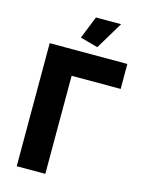

<svg xmlns="http://www.w3.org/2000/svg" viewBox="-134 -992 797 1070"><g transform="rotate(15 264.5 -457.5)"><path d="M333 -757 231 -785 283 -915H428ZM519 -566H236V0H71V-710H519Z"/></g></svg>

Font: Oxford Sans
Style: Regular
Weight: 800
Designer: Matt McInerney, Pablo Impallari, Rodrigo Fuenzalida
Foundry: Matt McInerney, Pablo Impallari, Rodrigo Fuenzalida
Version: Version 3.000g; ttfautohint (v1.5) -l 8 -r 28 -G 28 -x 14 -D